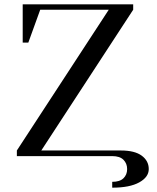

<svg xmlns="http://www.w3.org/2000/svg" viewBox="-20 -722 727 888"><path d="M58 0V-26L483 -677H166L111 -525H85V-702H596V-677L171 -26H539Q603 -26 635.5 -2Q668 22 668 60Q668 97 624 121.5Q580 146 499 146V119Q534 119 551 102.5Q568 86 568 60Q568 34 551 17Q534 0 499 0Z"/></svg>

Font: Dihjauti
Style: Bold
Weight: 700
Designer: T. Christopher White
Version: Version 3.0.0